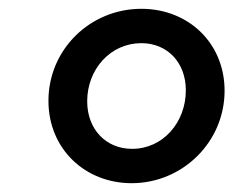

<svg xmlns="http://www.w3.org/2000/svg" viewBox="-20 -775 540 436"><path d="M279 -359C394 -359 490 -452 490 -569C490 -677 408 -755 301 -755C185 -755 90 -663 90 -546C90 -437 173 -359 279 -359ZM178 -545C178 -618 231 -677 301 -677C360 -677 402 -633 402 -570C402 -497 350 -437 280 -437C220 -437 178 -482 178 -545Z"/></svg>

Font: Mluvka Medium
Style: Italic
Weight: 500
Italic angle: -8°
Designer: Modified by Jiří Krblich, Original typeface by Gumpita Rahayu
Foundry: Gumpita Rahayu & Jiří Krblich
Version: Version 2.000;Glyphs 3.1.1 (3134)